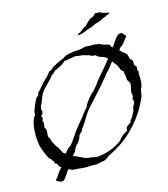

<svg xmlns="http://www.w3.org/2000/svg" viewBox="-96 -637 669 766"><g transform="rotate(-15 238.5 -254.0)"><path d="M61 52Q55 50 51 48Q46 46 44 41Q53 32 58 23Q65 11 78 -2L80 -4Q76 -4 73.5 -6Q71 -8 69 -10Q68 -12 69 -13Q69 -15 68 -16L64 -21Q63 -21 61.5 -22Q60 -23 58 -24Q54 -26 57 -29Q57 -33 55 -34Q49 -39 49 -40Q49 -40 48.5 -42Q48 -44 46 -46Q43 -46 40 -50L35 -60L30 -71L26 -80Q24 -86 21 -93.5Q18 -101 16 -111Q14 -121 13 -131.5Q12 -142 12 -153Q12 -164 13 -175.5Q14 -187 16 -197Q18 -208 22.5 -217.5Q27 -227 32 -234Q32 -236 31 -237V-240L33 -249L47 -283L53 -295L58 -299L64 -304Q64 -312 69 -317Q72 -319 74.5 -322Q77 -325 79 -327Q86 -335 92 -342.5Q98 -350 105 -356Q112 -362 118.5 -369Q125 -376 130 -384Q132 -384 139 -388Q143 -390 144.5 -391.5Q146 -393 147 -394Q148 -397 155 -400Q162 -403 164 -405L180 -413Q185 -415 189 -416.5Q193 -418 197 -420Q200 -421 203 -424Q205 -425 206.5 -426Q208 -427 210 -428Q219 -431 229 -433Q239 -435 249 -436Q272 -436 291 -442Q297 -443 307 -442Q311 -441 317 -441Q323 -441 326 -442Q332 -442 334 -441Q338 -441 340 -440Q345 -440 346 -439H352Q356 -435 367 -432Q373 -430 381 -428Q389 -427 393 -422Q394 -421 394 -418Q394 -418 394 -417Q394 -416 395 -415L400 -412Q408 -422 414.5 -432.5Q421 -443 429 -451L430 -452L433 -454Q435 -456 436 -456L437 -457Q447 -460 451 -456L456 -451Q464 -443 463 -441Q463 -439 460 -436Q455 -431 454 -428L447 -419L439 -410Q437 -409 434.5 -407Q432 -405 429 -403Q428 -402 427 -400.5Q426 -399 424 -396L422 -394Q424 -392 426.5 -390Q429 -388 430 -386Q432 -384 434.5 -382Q437 -380 440 -378Q446 -374 449 -369L452 -359Q452 -352 455 -349L459 -345Q459 -345 462 -342Q466 -337 464 -332Q464 -324 465 -321Q466 -320 467 -319Q468 -318 469 -317Q469 -314 473 -312Q472 -309 472 -305Q472 -300 471 -298Q472 -295 475 -294Q474 -292 474 -288Q474 -284 473 -283Q474 -277 474 -269.5Q474 -262 474 -254Q474 -236 466 -222Q465 -218 464 -214.5Q463 -211 463 -207Q462 -203 461.5 -199.5Q461 -196 460 -192Q432 -126 385 -78Q362 -53 335 -34Q308 -15 277 0Q273 1 270 4Q267 7 263 9Q255 16 246 17L230 20L215 23Q212 22 207 22H198Q193 22 187.5 22.5Q182 23 177 23Q170 23 162 22.5Q154 22 146 21Q143 20 136 20Q130 20 124.5 19.5Q119 19 114 17Q111 15 108 14Q105 13 103 12L99 17L92 28L80 44Q77 50 72 52Q67 54 61 52ZM110 -49Q110 -49 110.5 -49Q111 -49 111 -50Q111 -54 115 -58L125 -69L137 -78Q143 -84 144 -86L154 -101L165 -116L170 -124L176 -132L196 -157L208 -171Q211 -175 213 -177.5Q215 -180 216 -182L226 -195L238 -208Q238 -209 238.5 -209.5Q239 -210 239 -211Q239 -211 239 -212Q239 -213 240 -214Q242 -218 244 -221Q246 -224 247 -226L259 -242Q261 -244 263.5 -246.5Q266 -249 269 -253L282 -265L294 -279Q298 -284 301.5 -288.5Q305 -293 308 -298Q312 -303 316 -307.5Q320 -312 324 -317Q333 -327 342 -338Q351 -349 360 -360L371 -373Q367 -376 363.5 -379Q360 -382 355 -384L345 -387Q343 -388 340 -389Q337 -390 335 -391L324 -400Q323 -400 321.5 -399.5Q320 -399 318 -399Q316 -399 310 -401Q303 -406 295 -407Q290 -409 284 -410.5Q278 -412 272 -413Q265 -413 259 -414Q253 -415 247 -416Q246 -416 244 -416Q242 -416 238 -415L198 -408Q194 -402 185 -397Q183 -396 179.5 -394Q176 -392 172 -390Q168 -388 163.5 -386Q159 -384 155 -383Q150 -376 147 -375Q145 -374 142.5 -371.5Q140 -369 136 -367L132 -361L128 -356L96 -323Q89 -316 84 -307.5Q79 -299 75 -288L70 -274L64 -262Q62 -260 62 -254Q59 -247 61 -245Q61 -242 63 -236Q61 -227 58 -225Q53 -221 54 -216Q58 -215 58 -212L53 -201Q56 -200 56 -192Q56 -179 54 -171Q60 -168 60 -158Q60 -151 59 -145Q58 -139 59 -134Q59 -132 61 -130L64 -125L68 -111L76 -97Q76 -96 79 -91L84 -85Q86 -81 88 -80Q88 -79 89 -77Q90 -75 91 -73L98 -60Q98 -56 110 -51Q110 -51 110 -49ZM223 -6Q251 -6 281 -17Q309 -27 333 -45L338 -53L347 -61L355 -67L366 -74H368Q371 -79 370 -82Q370 -86 372 -90Q377 -95 384 -99Q392 -104 394 -109Q392 -111 393 -111L392 -112L396 -115Q399 -115 399 -118Q398 -119 400 -121L404 -125Q405 -127 406 -130Q407 -133 409 -136Q414 -145 415 -147Q416 -150 416 -154Q416 -156 416.5 -158Q417 -160 418 -162Q419 -164 420 -166Q421 -168 422 -169L426 -177Q426 -186 424 -190Q423 -191 423 -193Q423 -195 428 -203Q425 -211 425 -219Q425 -222 427 -230Q431 -242 431 -257Q427 -261 426 -264Q425 -267 422 -270Q420 -276 421 -278Q421 -280 421 -283Q421 -286 420 -289Q420 -293 419.5 -294.5Q419 -296 419 -297Q416 -297 418 -308Q409 -312 405 -324Q401 -336 394 -344L383 -358Q380 -355 377 -351Q374 -347 372 -344L359 -328Q353 -321 347 -316Q344 -310 340 -306L333 -298L314 -275L256 -211Q237 -191 222 -165L213 -150L203 -136L197 -127Q196 -121 191 -118Q190 -115 187 -114Q186 -113 185 -112Q184 -111 183 -110Q181 -107 179 -101Q179 -98 176 -93Q174 -89 171 -85Q168 -81 165 -77Q161 -74 158.5 -70.5Q156 -67 153 -63L147 -49L134 -34Q139 -33 143 -31Q147 -29 150 -28Q154 -26 159 -23.5Q164 -21 169 -19Q173 -16 178.5 -14.5Q184 -13 191 -11Q198 -11 203.5 -10Q209 -9 213 -8Q215 -8 217.5 -7.5Q220 -7 223 -6ZM279 -494Q279 -500 285 -501Q292 -503 294 -506Q299 -509 300.5 -511Q302 -513 303 -514Q306 -515 306.5 -515.5Q307 -516 308 -516Q310 -518 313.5 -519.5Q317 -521 319 -522Q321 -525 323 -527.5Q325 -530 327 -531L338 -542Q341 -545 349 -548Q357 -551 358 -552Q363 -557 365 -559.5Q367 -562 378 -561H379Q384 -561 388.5 -559Q393 -557 397 -555Q403 -553 407 -552.5Q411 -552 414 -551Q420 -550 423 -548Q427 -546 423 -546Q422 -548 420 -546Q416 -542 413 -542L408 -541Q407 -541 406 -539.5Q405 -538 403 -537L395 -535L386 -530Q383 -530 383 -530L380 -527Q376 -525 373 -525Q372 -525 372 -524.5Q372 -524 370 -523Q369 -525 367 -523Q366 -522 365 -522Q364 -522 364 -522Q361 -521 358.5 -520.5Q356 -520 354 -519Q353 -518 350.5 -516.5Q348 -515 338 -511Q334 -511 328 -508Q324 -508 321 -506Q318 -504 314 -503Q310 -502 306.5 -500Q303 -498 299 -497Q286 -494 281 -494Z"/></g></svg>

Font: Estonia
Style: Regular
Weight: 400
Designer: Robert E. Leuschke
Foundry: Robert E. Leuschke
Version: Version 1.014; ttfautohint (v1.8.3)